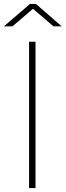

<svg xmlns="http://www.w3.org/2000/svg" viewBox="-65 -964 336 984"><path d="M84 -750H117V0H84ZM209 -829 104 -919 -1 -829H-45L89 -944H119L251 -829Z"/></svg>

Font: Poiret One
Style: Regular
Weight: 400
Designer: Denis Masharov (denis.masharov@gmail.com), Cyreal (Charset Expansion)
Foundry: Denis Masharov
Version: Version 1.101